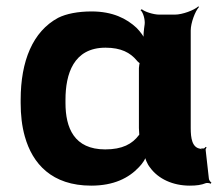

<svg xmlns="http://www.w3.org/2000/svg" viewBox="-20 -574 685 604"><path d="M612 -107 615 -104 611 -106C584 -109 580 -140 580 -171V-478C580 -502 594 -539 606 -552L604 -554C591 -542 554 -528 530 -528H481C463 -528 435 -537 426 -545L422 -542C431 -535 437 -510 435 -497C433 -482 429 -458 434 -446L438 -447C434 -457 421 -475 410 -486C378 -516 334 -538 268 -538C226 -538 189 -531 163 -518C83 -475 45 -382 45 -260V-250C45 -212 49 -177 58 -145C82 -59 143 10 267 10C338 10 385 -14 417 -48C428 -59 440 -77 441 -87H436C435 -77 443 -58 452 -47C478 -11 524 10 577 10C598 10 613 8 628 2C632 1 640 2 643 4L645 0C642 -1 637 -8 637 -13L627 -102C626 -105 629 -108 630 -110L627 -112C626 -111 623 -107 621 -107ZM417 -360V-171C417 -165 418 -159 418 -153C418 -153 419 -149 420 -149C420 -149 420 -153 420 -153C419 -153 417 -149 417 -149C396 -121 365 -104 311 -104C213 -104 186 -172 186 -250V-260C186 -341 211 -424 312 -424C361 -424 390 -408 410 -384C411 -382 421 -373 422 -374L420 -378C419 -377 417 -363 417 -360Z"/></svg>

Font: Asimov
Style: EdgeWide
Weight: 500
Designer: Google
Version: Version 2.000980: 2014